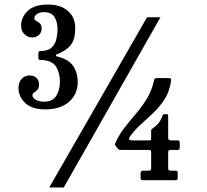

<svg xmlns="http://www.w3.org/2000/svg" viewBox="-20 -783 912 846"><path d="M61.5 -395.5Q61.5 -420 75.2 -435.2Q89 -450.5 110 -450.5Q129 -450.5 140.5 -439.8Q152 -429 152 -411Q152 -395 144.8 -387.5Q137.5 -380 130.2 -375.2Q123 -370.5 123 -363.5Q123 -352 137.5 -343.5Q152 -335 174.5 -335Q212.5 -335 228.2 -361.2Q244 -387.5 244 -424.5Q244 -459 228.8 -486.2Q213.5 -513.5 173 -518Q163 -519 156 -518.8Q149 -518.5 149 -530.5V-546Q149 -558 155.8 -558Q162.5 -558 172 -559Q198.5 -562 211.8 -577.5Q225 -593 229.2 -614Q233.5 -635 233.5 -654Q233.5 -687 219.8 -708.2Q206 -729.5 174.5 -729.5Q154 -729.5 142.8 -721.2Q131.5 -713 131.5 -702Q131.5 -695 139.5 -691Q147.5 -687 155.5 -680Q163.5 -673 163.5 -657Q163.5 -640 151.5 -629Q139.5 -618 121 -618Q102.5 -618 87.8 -632Q73 -646 73 -671Q73 -706.5 102 -734.8Q131 -763 191.5 -763Q245.5 -763 278.5 -735.5Q311.5 -708 311.5 -658Q311.5 -615 296.2 -591.2Q281 -567.5 251 -553Q239 -546.5 232.8 -544.8Q226.5 -543 226.5 -538.5Q226.5 -535 233 -533.8Q239.5 -532.5 250 -529Q290 -515 306.2 -486.5Q322.5 -458 322.5 -423Q322.5 -368 284.2 -334.5Q246 -301 179.5 -301Q120.5 -301 91 -329.2Q61.5 -357.5 61.5 -395.5ZM628 -707H687L261 43H197ZM763 -21.5V2.5Q763 11 752.5 11H611.5Q604.5 11 602 9.2Q599.5 7.5 599.5 0V-20Q599.5 -31 610 -31H636Q646 -31 646 -41V-109.5Q646 -118 644.2 -120.2Q642.5 -122.5 634.5 -122.5H514Q506.5 -122.5 503.8 -123.8Q501 -125 498 -129L490 -140Q486 -144 486.5 -146.8Q487 -149.5 489.5 -155.5Q506 -192 529.8 -222Q553.5 -252 578.5 -281.2Q603.5 -310.5 624.8 -344.2Q646 -378 657.5 -423Q659.5 -430.5 660.8 -434.8Q662 -439 672.5 -439H719.5Q729.5 -439 732.2 -436.8Q735 -434.5 733.5 -425.5Q727 -380 705.5 -346.2Q684 -312.5 655.5 -285.5Q627 -258.5 599.2 -233.5Q571.5 -208.5 552.5 -181Q547.5 -174 549 -169.2Q550.5 -164.5 564.5 -164.5H639Q644.5 -164.5 645.2 -166.2Q646 -168 646 -173.5V-204Q646 -212.5 648.2 -214.2Q650.5 -216 655 -219Q667 -227 677.2 -238.8Q687.5 -250.5 695 -270.5Q696.5 -274.5 697.8 -277.2Q699 -280 705 -280H712Q718 -280 719.5 -278.2Q721 -276.5 721 -270.5V-179Q721 -170.5 723.5 -167.5Q726 -164.5 734 -164.5H762Q772 -164.5 772 -153.5V-134Q772 -126.5 770 -124.5Q768 -122.5 760.5 -122.5H733.5Q725.5 -122.5 723.2 -120Q721 -117.5 721 -110V-43Q721 -35.5 723.2 -33.2Q725.5 -31 734 -31H751.5Q758 -31 760.5 -29.5Q763 -28 763 -21.5Z"/></svg>

Font: Besley* Narrow Semi
Style: Regular
Weight: 600
Width: 4
Designer: Owen Earl
Foundry: indestructible type*
Version: Version 3.000; ttfautohint (v1.8.3)